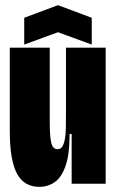

<svg xmlns="http://www.w3.org/2000/svg" viewBox="-20 -713 449 745"><path d="M133 12Q73 12 45.5 -40Q18 -92 18 -204V-528H173V-238Q173 -183 179 -158.5Q185 -134 203 -134Q215 -134 221.5 -144Q228 -154 231.5 -172Q235 -190 235.5 -216.5Q236 -243 236 -276V-528H390V-243V0H258V-193H250Q250 -114 234.5 -69.5Q219 -25 192.5 -6.5Q166 12 133 12ZM74 -540V-644L205 -693L336 -644V-540L205 -588Z"/></svg>

Font: Bricolage Grotesque 96pt ExtraBold Condensed
Style: Regular
Weight: 800
Width: 3
Version: Version 1.001;gftools[0.9.33.dev8+g029e19f]